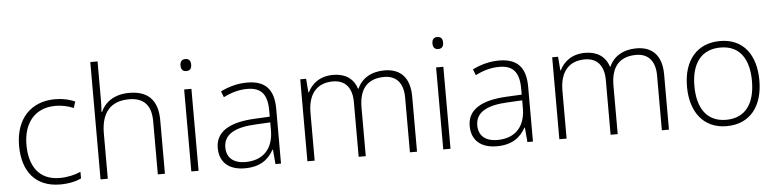

<svg xmlns="http://www.w3.org/2000/svg" viewBox="-46 -994 5004 1239"><g transform="rotate(-5 2456.0 -375.0)"><path d="M301 10C358 10 404 -1 438 -17V-60C400 -43 352 -32 301 -32C166 -32 106 -129 106 -263C106 -406 182 -498 314 -498C352 -498 394 -490 431 -474L444 -515C408 -531 365 -541 315 -541C159 -541 58 -436 58 -262C58 -96 141 10 301 10Z M610 -510V-760H563V0H610V-294C610 -431 674 -499 791 -499C883 -499 934 -451 934 -344V0H980V-347C980 -480 914 -540 795 -540C697 -540 636 -492 610 -432H607C609 -458 610 -481 610 -510Z M1175 -726C1152 -726 1141 -711 1141 -687C1141 -663 1152 -648 1175 -648C1200 -648 1210 -663 1210 -687C1210 -711 1200 -726 1175 -726ZM1198 -531H1151V0H1198Z M1559 -540C1496 -540 1438 -523 1387 -498L1402 -459C1454 -485 1503 -499 1557 -499C1643 -499 1686 -457 1686 -347V-308L1587 -303C1424 -295 1334 -241 1334 -136C1334 -43 1394 10 1497 10C1599 10 1651 -34 1685 -94H1688L1696 0H1732V-355C1732 -483 1675 -540 1559 -540ZM1592 -266 1686 -271V-218C1685 -103 1623 -30 1504 -30C1428 -30 1383 -68 1383 -135C1383 -220 1457 -260 1592 -266Z M2449 -541C2362 -541 2301 -502 2272 -438H2269C2248 -506 2193 -541 2117 -541C2028 -541 1976 -494 1951 -442H1948L1941 -531H1903V0H1950V-309C1950 -440 2014 -499 2112 -499C2185 -499 2235 -454 2235 -355V0H2281V-315C2281 -443 2342 -499 2444 -499C2517 -499 2567 -454 2567 -355V0H2613V-357C2613 -484 2549 -541 2449 -541Z M2807 -726C2784 -726 2773 -711 2773 -687C2773 -663 2784 -648 2807 -648C2832 -648 2842 -663 2842 -687C2842 -711 2832 -726 2807 -726ZM2830 -531H2783V0H2830Z M3191 -540C3128 -540 3070 -523 3019 -498L3034 -459C3086 -485 3135 -499 3189 -499C3275 -499 3318 -457 3318 -347V-308L3219 -303C3056 -295 2966 -241 2966 -136C2966 -43 3026 10 3129 10C3231 10 3283 -34 3317 -94H3320L3328 0H3364V-355C3364 -483 3307 -540 3191 -540ZM3224 -266 3318 -271V-218C3317 -103 3255 -30 3136 -30C3060 -30 3015 -68 3015 -135C3015 -220 3089 -260 3224 -266Z M4081 -541C3994 -541 3933 -502 3904 -438H3901C3880 -506 3825 -541 3749 -541C3660 -541 3608 -494 3583 -442H3580L3573 -531H3535V0H3582V-309C3582 -440 3646 -499 3744 -499C3817 -499 3867 -454 3867 -355V0H3913V-315C3913 -443 3974 -499 4076 -499C4149 -499 4199 -454 4199 -355V0H4245V-357C4245 -484 4181 -541 4081 -541Z M4854 -266C4854 -427 4777 -541 4623 -541C4474 -541 4385 -437 4385 -266C4385 -102 4469 10 4618 10C4774 10 4854 -103 4854 -266ZM4433 -266C4433 -412 4498 -499 4622 -499C4753 -499 4806 -400 4806 -266C4806 -127 4748 -31 4619 -31C4492 -31 4433 -125 4433 -266Z"/></g></svg>

Font: Noto Sans Syriac Extralight
Style: Regular
Weight: 200
Designer: Patrick Giasson and the Monotype Design Team
Foundry: Monotype Imaging Inc.
Version: Version 3.000